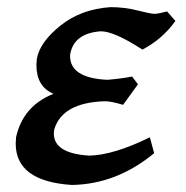

<svg xmlns="http://www.w3.org/2000/svg" viewBox="-20 -506 526 543"><path d="M183.1 17.1Q24.4 6.8 24.4 -100.1L25.4 -117.7Q44.9 -206.5 131.3 -240.7Q83 -261.2 83 -321.8L84 -338.9Q92.3 -386.7 150.9 -433.6Q209.5 -480.5 293 -485.8Q332 -485.8 369.4 -476.3Q406.7 -466.8 417.5 -466.8Q431.2 -467.8 452.6 -473.6L476.1 -446.8Q439.5 -395.5 382.8 -365.7Q303.2 -417.5 265.1 -417.5Q189.5 -412.1 178.7 -353.5L178.2 -347.7Q178.2 -285.2 283.7 -280.3Q328.6 -284.2 353.5 -289.6L370.1 -267.6L328.1 -209.5Q294.4 -219.7 276.4 -219.7Q156.7 -215.8 133.8 -141.1Q132.3 -134.8 132.3 -128.4Q132.3 -71.8 232.9 -65.9Q301.3 -67.4 403.8 -117.7L416 -72.8Q309.6 15.1 183.1 17.1Z"/></svg>

Font: Kelvinch
Style: Bold Italic
Weight: 700
Italic angle: -10°
Designer: Paul James Miller
Foundry: High-Logic / Made with FontCreator
Version: Version 3.30 September 23, 2016